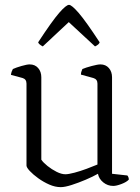

<svg xmlns="http://www.w3.org/2000/svg" viewBox="-20 -765 577 790"><path d="M230 5Q207 5 183 -5.5Q159 -16 137.5 -31.5Q116 -47 102.5 -61.5Q89 -76 89 -84V-421Q89 -439 73 -444L25 -457Q26 -465 28.5 -471.5Q31 -478 33 -481Q46 -487 68.5 -493.5Q91 -500 102 -500Q124 -500 137 -485Q150 -470 150 -447V-108Q158 -96 175.5 -82Q193 -68 213 -58Q233 -48 249 -48Q262 -48 286.5 -54.5Q311 -61 336.5 -70.5Q362 -80 381 -88V-421Q381 -439 364 -444L313 -458Q313 -466 315.5 -472Q318 -478 319 -481Q333 -487 357.5 -493.5Q382 -500 393 -500Q415 -500 428 -485Q441 -470 441 -447V-50L504 -43Q506 -41 508 -36.5Q510 -32 510 -26Q501 -16 480 -8Q459 0 446 0Q423 0 405 -14.5Q387 -29 383 -50Q362 -38 332.5 -25.5Q303 -13 275 -4Q247 5 230 5ZM156 -574Q139 -583 137 -591Q194 -678 223 -711.5Q252 -745 264 -745Q275 -745 304 -711.5Q333 -678 390 -591Q388 -582 371 -574L263 -674Z"/></svg>

Font: Texturina 72pt ExtraLight
Style: Regular
Weight: 200
Designer: Guillermo Torres Carreño
Foundry: Omnibus-Type
Version: Version 1.002; ttfautohint (v1.8.3)